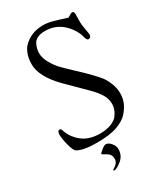

<svg xmlns="http://www.w3.org/2000/svg" viewBox="-224 -802 929 1088"><g transform="rotate(-30 240.5 -258.5)"><path d="M171 79Q205 46 219 46Q237 46 253 65.5Q269 85 269 105Q269 147 237.5 173Q206 199 188 199Q183 199 183 195Q183 193 193 187Q223 169 223 144Q223 119 210 108Q197 97 184 91Q171 85 171 79ZM441 -676 440 -641V-624Q440 -609 446 -576Q452 -543 452 -536Q452 -529 446.5 -523.5Q441 -518 434 -518Q427 -518 422 -527.5Q417 -537 414 -551.5Q411 -566 397.5 -589Q384 -612 362 -634Q313 -682 243 -682Q185 -682 166 -648Q151 -620 151 -589Q151 -558 170.5 -523.5Q190 -489 212 -466Q234 -443 278 -402Q322 -361 350 -332Q378 -303 393.5 -283.5Q409 -264 422.5 -230.5Q436 -197 436 -165Q436 -133 425.5 -106Q415 -79 390.5 -50.5Q366 -22 317 -4Q268 14 181.5 14Q95 14 57 -8Q43 -16 31.5 -61Q20 -106 20 -131.5Q20 -157 36 -157Q43 -157 47 -146Q63 -94 107.5 -58Q152 -22 224 -22Q266 -22 296.5 -34Q327 -46 341 -65Q366 -99 366 -133Q366 -167 349 -196Q332 -225 295 -262L178 -378Q83 -475 83 -555Q83 -594 94 -622Q105 -650 117 -662Q168 -716 251 -716Q286 -716 339.5 -698.5Q393 -681 395.5 -681Q398 -681 410.5 -689Q423 -697 428 -697Q441 -697 441 -676Z"/></g></svg>

Font: Sorts Mill Goudy
Style: Italic
Weight: 400
Italic angle: -7.40001°
Version: Version 003.101